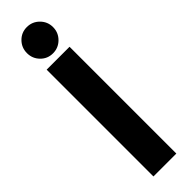

<svg xmlns="http://www.w3.org/2000/svg" viewBox="-295 -855 848 848"><g transform="rotate(-45 128.5 -431.0)"><path d="M57 0V-667H200V0ZM128 -698Q94 -698 70.5 -722Q47 -746 47 -780Q47 -814 70.5 -838Q94 -862 128 -862Q162 -862 186 -838Q210 -814 210 -780Q210 -746 186 -722Q162 -698 128 -698Z"/></g></svg>

Font: Epunda Sans
Style: Bold
Weight: 700
Designer: Simon Atzbach
Foundry: typofactur
Version: Version 2.204; ttfautohint (v1.8.4.7-5d5b)